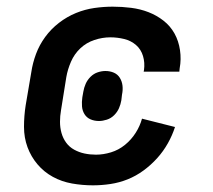

<svg xmlns="http://www.w3.org/2000/svg" viewBox="-20 -548 640 576"><path d="M259 8Q227 8 196 2.5Q165 -3 138.5 -17.5Q112 -32 92.5 -55Q73 -78 62.5 -106.5Q52 -135 52 -167.5Q52 -200 57 -232L74 -332Q78 -359 88 -386Q98 -413 115.5 -437Q133 -461 157 -479.5Q181 -498 208 -509Q235 -520 263 -524Q291 -528 318 -528Q346 -528 373.5 -524.5Q401 -521 425.5 -511.5Q450 -502 470.5 -486Q491 -470 503.5 -447.5Q516 -425 520 -397.5Q524 -370 519 -343L518 -333H411L412 -338Q415 -360 409 -380Q403 -400 388 -413Q373 -426 352.5 -431Q332 -436 311 -436Q287 -436 263 -428Q239 -420 221 -403Q203 -386 193 -363Q183 -340 179 -317L163 -217Q160 -200 160 -182.5Q160 -165 164.5 -149Q169 -133 178.5 -120Q188 -107 202.5 -99Q217 -91 233.5 -87.5Q250 -84 268 -84Q290 -84 313 -91Q336 -98 355 -113.5Q374 -129 387 -149.5Q400 -170 406 -192L505 -167Q497 -142 483.5 -118Q470 -94 451.5 -73.5Q433 -53 410.5 -36.5Q388 -20 363 -10Q338 0 311.5 4Q285 8 259 8ZM277 -185Q263 -185 251.5 -190Q240 -195 233.5 -205.5Q227 -216 226 -229Q225 -242 227 -256L230 -273Q232 -285 237 -296.5Q242 -308 251.5 -317.5Q261 -327 273 -331Q285 -335 296 -335Q310 -335 321.5 -330Q333 -325 339.5 -314.5Q346 -304 347.5 -291Q349 -278 346 -264L344 -247Q342 -235 337 -223.5Q332 -212 322.5 -202.5Q313 -193 300.5 -189Q288 -185 277 -185Z"/></svg>

Font: Iosevka Semibold Extended
Style: Italic
Weight: 600
Width: 7
Italic angle: -9°
Monospace: yes
Designer: Belleve Invis
Foundry: Belleve Invis
Version: Version 32.5.0; ttfautohint (v1.8.4)